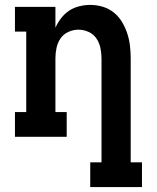

<svg xmlns="http://www.w3.org/2000/svg" viewBox="-20 -558 640 783"><path d="M348 205V104H394V-320Q394 -341 389.5 -362.5Q385 -384 373 -401.5Q361 -419 341 -428Q321 -437 300 -437Q279 -437 259 -428Q239 -419 227 -401.5Q215 -384 210.5 -362.5Q206 -341 206 -320V-101H252V0H41V-101H87V-429H41V-530H206V-445Q215 -465 229 -483.5Q243 -502 262 -514.5Q281 -527 303.5 -532.5Q326 -538 348 -538Q374 -538 399 -530.5Q424 -523 444 -507Q464 -491 477.5 -468.5Q491 -446 499 -421.5Q507 -397 510 -371.5Q513 -346 513 -320V104H559V205Z"/></svg>

Font: Iosevka Curly Slab Extended
Style: Bold
Weight: 700
Width: 7
Monospace: yes
Designer: Belleve Invis
Foundry: Belleve Invis
Version: Version 11.1.0; ttfautohint (v1.8.3)